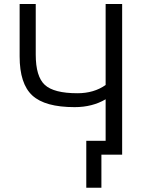

<svg xmlns="http://www.w3.org/2000/svg" viewBox="-20 -750 696 931"><path d="M75.2 -476.6V-730.5H153.3V-485.4Q153.3 -378.9 197.3 -338.4Q241.2 -297.9 355.5 -297.9Q435.5 -297.9 492.2 -337.9V-730.5H572.3V0H471.7V160.2H398.4V-67.4H492.2V-268.6Q427.7 -230.5 341.8 -230.5Q198.2 -230.5 136.7 -287.1Q75.2 -343.8 75.2 -476.6Z"/></svg>

Font: GenEi M Gothic v2 Regular
Style: Regular
Weight: 400
Version: Version 2.0